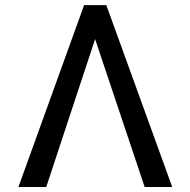

<svg xmlns="http://www.w3.org/2000/svg" viewBox="-20 -748 762 768"><path d="M558.6 0 352.5 -615.2 327.1 -727.5H405.3L668.9 0ZM368.2 -615.2 165 0H53.7L316.4 -727.5H394.5Z"/></svg>

Font: Inter
Style: Regular
Weight: 400
Designer: Rasmus Andersson
Foundry: rsms
Version: Version 4.000;git-8c9346024